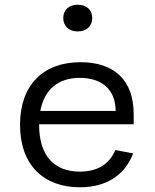

<svg xmlns="http://www.w3.org/2000/svg" viewBox="-20 -783 660 815"><path d="M65 -253.5C65 -81 167 12 319 12C435 12 512 -43 545 -132L469.5 -146C443 -83.5 390.5 -54.5 319 -54.5C211 -54.5 146 -120.5 146 -253.5V-255.5H547.5V-298.5C547.5 -444 463.5 -519 321.5 -519C165 -519 65 -423 65 -253.5ZM310 -649.5C346 -649.5 371.5 -671 371.5 -706.5C371.5 -742 346 -763 310 -763C274 -763 248.5 -742 248.5 -706.5C248.5 -671 274 -649.5 310 -649.5ZM151 -312C168 -402.5 226.5 -452.5 318.5 -452.5C405 -452.5 470 -410 471 -312Z"/></svg>

Font: Monaspace Neon Light
Style: Regular
Weight: 300
Designer: Riley Cran & the Lettermatic Team
Foundry: Lettermatic
Version: Version 1.200 (Monaspace Neon)